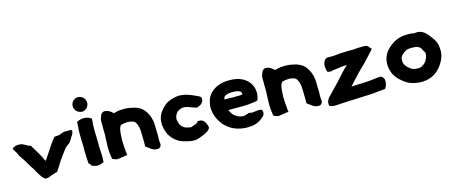

<svg xmlns="http://www.w3.org/2000/svg" viewBox="-46 -1298 4493 1905"><g transform="rotate(-15 2201.0 -345.0)"><path d="M16 -387 46 -339 59 -308H60C72 -288 83 -271 98 -251C113 -224 130 -196 147 -169C160 -152 171 -132 183 -110C192 -91 206 -72 216 -57C224 -46 234 -30 254 -18L259 -19C283 -16 300 -25 311 -31L375 -52L380 -49C402 -81 424 -114 444 -148C470 -187 500 -225 528 -263C541 -275 554 -285 573 -297C588 -314 594 -327 602 -339L603 -340V-343C607 -351 637 -379 633 -420L631 -414L618 -420H552C529 -414 514 -406 498 -401L457 -397L450 -398C412 -354 380 -306 349 -257C330 -232 318 -206 300 -188C294 -199 287 -217 280 -231C255 -282 222 -328 197 -374L193 -371C172 -378 160 -388 136 -400L119 -408C88 -417 49 -413 29 -400Z M697 -365C697 -346 698 -311 698 -293C698 -286 698 -281 699 -271C699 -267 699 -261 700 -252V-173C700 -165 700 -159 701 -148C701 -133 703 -109 703 -98V-96C704 -87 705 -74 705 -65V-54L721 -43C721 -43 722 -42 722 -41V-30L734 -24C749 -15 768 -10 787 -10C808 -10 826 -15 841 -23L854 -29V-50C854 -58 856 -66 856 -79V-93C856 -105 855 -116 854 -127L853 -150V-151C852 -159 851 -165 851 -170V-221C851 -235 850 -252 850 -264V-286C848 -309 848 -347 848 -374C848 -387 849 -402 849 -417C850 -427 853 -445 853 -461V-475L842 -482C810 -503 753 -506 716 -487L702 -480V-456C702 -453 701 -449 701 -438C698 -415 697 -390 697 -365ZM701 -642C701 -601 735 -568 775 -566H785C823 -571 849 -604 849 -641C849 -682 815 -716 774 -716C734 -716 701 -683 701 -642Z M932 -159C932 -118 936 -82 942 -48L945 -36L972 -25C977 -22 989 -18 1003 -21C1028 -23 1058 -30 1075 -32L1099 -35L1096 -56C1095 -63 1094 -69 1094 -73V-75C1091 -112 1088 -148 1087 -187V-195C1088 -198 1088 -206 1088 -208C1088 -216 1089 -225 1089 -236V-237L1090 -240V-252C1090 -254 1090 -253 1091 -261C1095 -300 1103 -332 1120 -341C1143 -346 1163 -350 1187 -350C1195 -350 1199 -349 1206 -348H1207L1222 -345C1242 -342 1253 -335 1263 -324C1279 -300 1291 -263 1291 -217V-215C1292 -208 1292 -200 1292 -192C1292 -172 1293 -154 1293 -136V-133C1294 -129 1294 -124 1294 -118C1294 -112 1294 -106 1293 -102V-70L1333 -41C1344 -33 1365 -13 1403 -15H1419L1426 -20C1455 -39 1443 -71 1442 -80V-118C1443 -124 1443 -132 1443 -137V-151C1443 -168 1442 -182 1441 -198V-237C1441 -302 1424 -356 1394 -398C1370 -436 1332 -458 1288 -471H1286C1259 -477 1226 -485 1188 -485C1177 -485 1170 -484 1163 -484C1129 -483 1104 -478 1074 -469L1075 -473L1063 -483C1052 -492 1032 -509 1005 -512C976 -518 954 -499 949 -476C943 -465 940 -452 936 -439V-360C936 -335 937 -315 937 -291V-275L936 -267V-266C936 -256 934 -241 934 -226V-209C934 -195 932 -177 932 -159Z M1509 -235C1515 -177 1530 -134 1564 -94C1594 -56 1640 -27 1700 -15C1721 -9 1745 -3 1774 -3H1790C1814 -5 1833 -13 1850 -19C1870 -27 1887 -33 1904 -42L1905 -43C1925 -55 1946 -63 1953 -93C1947 -114 1933 -178 1880 -178H1855V-166C1842 -158 1822 -149 1799 -144C1796 -142 1793 -140 1791 -138H1783C1780 -138 1775 -138 1768 -139C1743 -143 1721 -150 1709 -159C1686 -177 1672 -197 1668 -226V-228L1665 -235C1665 -241 1663 -250 1663 -252V-260C1666 -290 1686 -318 1703 -329C1707 -333 1722 -339 1735 -343C1783 -358 1834 -323 1880 -312L1890 -309L1899 -314C1905 -317 1908 -317 1914 -320C1943 -330 1967 -362 1958 -392L1956 -400C1946 -407 1942 -412 1925 -419C1909 -426 1888 -436 1861 -447C1841 -455 1817 -462 1792 -467C1749 -476 1703 -469 1661 -454C1612 -439 1579 -407 1553 -375C1527 -346 1509 -303 1509 -254Z M2022 -236C2025 -212 2032 -187 2043 -165C2046 -158 2049 -150 2053 -146V-144C2069 -118 2086 -86 2118 -63C2121 -61 2123 -58 2132 -51C2186 -7 2275 20 2377 6C2422 0 2461 -24 2487 -47C2492 -51 2502 -58 2508 -73C2514 -88 2514 -101 2509 -112L2504 -124L2490 -126C2484 -127 2476 -130 2464 -127C2451 -124 2443 -125 2420 -123H2418L2417 -122C2406 -120 2406 -120 2392 -122L2372 -126C2352 -121 2329 -109 2311 -109C2282 -111 2249 -123 2234 -137L2232 -138L2231 -139C2212 -152 2195 -178 2183 -206H2326C2379 -206 2428 -211 2472 -220L2486 -223L2490 -235C2508 -286 2506 -352 2469 -402C2429 -461 2360 -487 2282 -489H2245C2149 -486 2063 -436 2033 -357V-355C2031 -348 2029 -340 2026 -330L2023 -316C2017 -291 2016 -262 2022 -236ZM2173 -318C2173 -323 2174 -326 2175 -329V-331C2182 -353 2207 -364 2242 -367H2243C2246 -367 2251 -367 2262 -368H2265C2304 -368 2332 -362 2345 -353C2354 -347 2361 -332 2357 -320C2346 -318 2332 -316 2316 -316H2248C2240 -316 2234 -316 2228 -317H2205C2193 -317 2186 -317 2173 -318Z M2588 -159C2588 -118 2592 -82 2598 -48L2601 -36L2628 -25C2633 -22 2645 -18 2659 -21C2684 -23 2714 -30 2731 -32L2755 -35L2752 -56C2751 -63 2750 -69 2750 -73V-75C2747 -112 2744 -148 2743 -187V-195C2744 -198 2744 -206 2744 -208C2744 -216 2745 -225 2745 -236V-237L2746 -240V-252C2746 -254 2746 -253 2747 -261C2751 -300 2759 -332 2776 -341C2799 -346 2819 -350 2843 -350C2851 -350 2855 -349 2862 -348H2863L2878 -345C2898 -342 2909 -335 2919 -324C2935 -300 2947 -263 2947 -217V-215C2948 -208 2948 -200 2948 -192C2948 -172 2949 -154 2949 -136V-133C2950 -129 2950 -124 2950 -118C2950 -112 2950 -106 2949 -102V-70L2989 -41C3000 -33 3021 -13 3059 -15H3075L3082 -20C3111 -39 3099 -71 3098 -80V-118C3099 -124 3099 -132 3099 -137V-151C3099 -168 3098 -182 3097 -198V-237C3097 -302 3080 -356 3050 -398C3026 -436 2988 -458 2944 -471H2942C2915 -477 2882 -485 2844 -485C2833 -485 2826 -484 2819 -484C2785 -483 2760 -478 2730 -469L2731 -473L2719 -483C2708 -492 2688 -509 2661 -512C2632 -518 2610 -499 2605 -476C2599 -465 2596 -452 2592 -439V-360C2592 -335 2593 -315 2593 -291V-275L2592 -267V-266C2592 -256 2590 -241 2590 -226V-209C2590 -195 2588 -177 2588 -159Z M3159 -2 3161 12 3174 18C3194 27 3212 26 3233 25C3350 16 3476 15 3598 8C3645 4 3685 -2 3727 -5L3740 -6L3747 -18C3758 -37 3764 -60 3763 -88C3762 -115 3743 -127 3729 -135H3723C3705 -135 3688 -133 3671 -131C3607 -121 3537 -119 3464 -117L3433 -115C3428 -115 3425 -114 3421 -114C3422 -115 3424 -117 3426 -118C3439 -131 3453 -147 3466 -162C3488 -187 3513 -212 3537 -238C3559 -261 3583 -282 3607 -306C3640 -341 3669 -372 3700 -407L3715 -425L3699 -442C3698 -443 3698 -442 3697 -443C3690 -458 3672 -470 3650 -470C3635 -470 3621 -470 3606 -469H3591C3572 -467 3554 -466 3535 -465H3487C3429 -465 3374 -461 3322 -454C3320 -454 3317 -456 3306 -455H3275C3241 -455 3228 -425 3224 -410C3214 -382 3222 -351 3225 -335L3228 -321L3241 -316C3261 -308 3278 -315 3288 -318C3303 -321 3318 -323 3338 -325H3340C3369 -330 3400 -333 3434 -334C3388 -290 3345 -242 3303 -195C3274 -164 3246 -136 3216 -104C3202 -88 3152 -51 3159 -2Z M3854 -347C3806 -274 3818 -172 3860 -109H3861V-108C3868 -99 3875 -89 3881 -83L3882 -81C3907 -56 3938 -27 3977 -7C4010 9 4048 17 4086 20H4093L4096 21H4109C4119 21 4126 20 4131 20H4133C4216 14 4277 -30 4316 -83C4344 -122 4368 -167 4371 -222V-224C4371 -241 4370 -258 4367 -277C4359 -342 4320 -375 4296 -409L4295 -411C4281 -425 4269 -439 4251 -450C4223 -468 4191 -471 4161 -464C4149 -468 4133 -471 4115 -471H4085C4022 -470 3968 -451 3926 -419C3899 -399 3873 -377 3854 -347ZM3976 -221V-225C3970 -266 3989 -287 4019 -309C4037 -322 4058 -331 4087 -332H4098C4106 -332 4114 -331 4126 -331C4169 -328 4196 -306 4200 -280C4210 -268 4218 -257 4220 -243C4220 -231 4218 -219 4215 -210C4205 -178 4187 -151 4165 -137C4148 -126 4137 -119 4119 -119H4094C4066 -122 4049 -127 4034 -139C4017 -151 4011 -159 3997 -173V-174C3986 -185 3976 -202 3976 -221Z"/></g></svg>

Font: Hussar Pisanka
Style: Blk
Weight: 700
Designer: Robert Jablonski
Foundry: Cannot Into Space Fonts
Version: Version 1.070